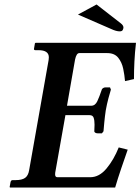

<svg xmlns="http://www.w3.org/2000/svg" viewBox="-20 -837 627 857"><path d="M411 -817 519 -733Q531 -724 531 -714Q531 -710 528 -703.5Q525 -697 514 -697Q507 -697 497.5 -699.5Q488 -702 473 -709L328 -772ZM25 0 23 -2 27 -24Q29 -33 36 -33H49Q78 -33 92 -43Q106 -53 110 -77L197 -569Q198 -576 198 -581Q198 -613 152 -613H138Q130 -613 132 -621L136 -644L139 -646H587Q582 -603 580 -562.5Q578 -522 578 -484L538 -475Q536 -501 530 -530Q524 -559 507.5 -579.5Q491 -600 459 -600H334Q321 -600 315 -571L279 -365H387Q405 -365 414.5 -385.5Q424 -406 434 -436Q434 -439 439 -443Q444 -447 451 -447H471L475 -437Q471 -425 464 -398.5Q457 -372 452 -344Q448 -317 445.5 -290.5Q443 -264 442 -251L435 -242H415Q408 -242 404 -245.5Q400 -249 401 -252Q401 -260 401.5 -267Q402 -274 402 -280Q402 -300 398 -311.5Q394 -323 380 -323H272L228 -75Q226 -66 226 -59Q226 -46 236 -46H383Q423 -46 455.5 -85Q488 -124 510 -179L550 -169Q536 -129 521 -85Q506 -41 494 0Z"/></svg>

Font: Libertinus Serif SemiBold
Style: Italic
Weight: 600
Italic angle: -11.5°
Designer: Philipp H. Poll, Khaled Hosny
Foundry: Caleb Maclennan
Version: Version 7.051;RELEASE